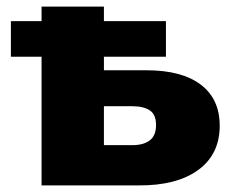

<svg xmlns="http://www.w3.org/2000/svg" viewBox="-20 -562 701 582"><path d="M106 0V-542H295V-349H424Q531 -349 588.5 -305.5Q646 -262 646 -181Q646 -94 580.5 -46.5Q515 1 399 0ZM381 -122Q415 -122 434 -136.5Q453 -151 453 -183Q453 -215 434 -227.5Q415 -240 381 -240H295V-122ZM13 -390V-498H483V-390Z"/></svg>

Font: MOST Montserrat ExtraBold
Style: Regular
Weight: 800
Designer: Julieta Ulanovsky
Foundry: Julieta Ulanovsky
Version: Version 8.000;March 11, 2024;FontCreator 15.0.0.2926 64-bit